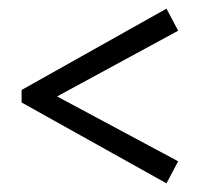

<svg xmlns="http://www.w3.org/2000/svg" viewBox="-20 -503 489 444"><path d="M392 -130 365 -79 30 -266V-295L365 -483L392 -432L112 -280Z"/></svg>

Font: Piazzolla SC
Style: Regular
Weight: 400
Designer: Juan Pablo del Peral
Foundry: Huerta Tipografica
Version: Version 1.330